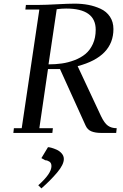

<svg xmlns="http://www.w3.org/2000/svg" viewBox="-20 -729 674 1053"><path d="M53.2 0 56.2 -25.9H99.1L195.8 -676.8H119.1L122.1 -702.1H196.8Q229 -702.1 292.5 -705.6Q356 -709 389.2 -709Q428.7 -709 463.9 -702.4Q499 -695.8 531.5 -680.9Q564 -666 583 -637.5Q602.1 -608.9 602.1 -569.8Q602.1 -418 405.8 -366.2L534.2 -91.8Q552.7 -53.2 572 -39.6Q591.3 -25.9 620.1 -25.9L617.2 0H534.2Q502.4 0 481 -8.8Q459.5 -17.6 449.2 -41L309.1 -350.1H243.2L195.8 -25.9H270L267.1 0ZM189.9 287.1Q262.2 223.1 262.2 182.1Q262.2 164.6 250.7 157.2Q239.3 149.9 228 149.9L207 138.2L243.2 78.1Q249.5 78.1 262.2 81.5Q274.9 85 290.8 92Q306.6 99.1 318.4 112.5Q330.1 126 330.1 143.1Q330.1 173.8 293.2 217.5Q256.3 261.2 207 304.2ZM246.1 -376Q284.7 -376 319.1 -380.9Q353.5 -385.7 388.4 -398.9Q423.3 -412.1 448.5 -432.9Q473.6 -453.6 489.3 -487.8Q504.9 -522 504.9 -565.9Q504.9 -682.1 342.8 -682.1Q330.1 -682.1 317.1 -681.2Q304.2 -680.2 297.9 -679.2L291 -678.2Z"/></svg>

Font: Dehuti Alt
Style: Bold-Italic
Weight: 700
Version: Version 1.2